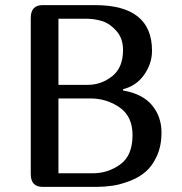

<svg xmlns="http://www.w3.org/2000/svg" viewBox="-20 -729 710 749"><path d="M100 -659Q100 -709 146 -709H351Q573 -709 573 -531Q573 -481 542.5 -437.5Q512 -394 460 -381V-376Q536 -363 573 -318.5Q610 -274 610 -212Q610 -160 592 -120.5Q574 -81 547.5 -58.5Q521 -36 485 -22.5Q449 -9 418.5 -4.5Q388 0 356 0H146Q100 0 100 -50ZM208 -656V-398H323Q375 -398 417.5 -431.5Q460 -465 460 -534Q460 -579 434.5 -608Q409 -637 379 -646.5Q349 -656 315 -656ZM208 -345V-53H342Q401 -53 449 -87.5Q497 -122 497 -202Q497 -275 446.5 -310Q396 -345 332 -345Z"/></svg>

Font: Marmelad
Style: Regular
Weight: 400
Designer: Manvel Shmavonyan
Foundry: Cyreal
Version: Version 1.001;PS 001.001;hotconv 1.0.88;makeotf.lib2.5.64775